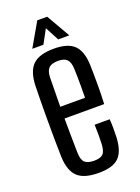

<svg xmlns="http://www.w3.org/2000/svg" viewBox="-145 -821 649 892"><g transform="rotate(-20 179.0 -375.0)"><path d="M184.5 7Q112.5 7 80.5 -23Q48.5 -53 45.5 -121.5Q44.5 -159 44 -204.5Q43.5 -250 43.5 -298.5Q43.5 -347 44 -393Q44.5 -439 45.5 -477.5Q49 -547.5 81.2 -577.2Q113.5 -607 184 -607Q252.5 -607 283.5 -577.5Q314.5 -548 317.5 -480.5Q318 -465 318.5 -435.5Q319 -406 318.8 -367Q318.5 -328 316.5 -285H120.5Q120.5 -245 121.2 -203Q122 -161 122.5 -114.5Q123.5 -79.5 137.8 -66.5Q152 -53.5 183.5 -53.5Q214.5 -53.5 227.5 -66.5Q240.5 -79.5 242 -114.5Q243 -132 243 -156.2Q243 -180.5 242 -210H316.5Q318 -189.5 318.2 -165.2Q318.5 -141 317.5 -121.5Q314.5 -53 284.8 -23Q255 7 184.5 7ZM120.5 -343H243Q243.5 -373 243.5 -401.8Q243.5 -430.5 243 -453.5Q242.5 -476.5 242 -487.5Q240.5 -519.5 227.2 -533.2Q214 -547 184 -547Q151.5 -547 137.5 -533.2Q123.5 -519.5 122.5 -487.5Q122 -448 121.5 -412.5Q121 -377 120.5 -343ZM90.5 -640.5 157.5 -757H206.5L273.5 -640.5H218.5L182.5 -709L145.5 -640.5Z"/></g></svg>

Font: Big Shoulders Display Thin Medium
Style: Regular
Weight: 500
Version: Version 2.002